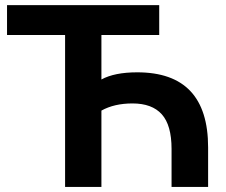

<svg xmlns="http://www.w3.org/2000/svg" viewBox="-20 -739 893 759"><path d="M237.3 0V-600.6H7.8V-718.8H609.4V-600.6H380.9V-424.8Q432.6 -453.1 522.5 -453.1Q802.7 -453.1 802.7 -156.2V0H658.2V-150.4Q658.2 -244.1 619.6 -287.1Q581.1 -330.1 503.9 -330.1Q431.6 -330.1 380.9 -301.8V0Z"/></svg>

Font: Min Sans Bold
Style: Regular
Weight: 700
Designer: Jinseong-Kim, NotoSansCJK, Nunito
Foundry: Jinseong-Kim
Version: Version 1.400;Glyphs 3.1.2 (3151)